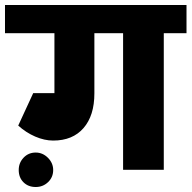

<svg xmlns="http://www.w3.org/2000/svg" viewBox="-55 -680 767 769"><path d="M692 -547H601V0H438V-547H323V-306Q323 -217 279.5 -167Q236 -117 158 -117Q123 -117 86 -133Q49 -149 18 -177L78 -307H163V-547H-35V-660H692ZM20 1Q20 -28 39.5 -48.5Q59 -69 88 -69Q116 -69 137 -48Q158 -27 158 1Q158 30 137.5 49.5Q117 69 88 69Q58 69 39 50Q20 31 20 1Z"/></svg>

Font: Akshar
Style: Bold
Weight: 700
Designer: Tall Chai
Foundry: Tall Chai
Version: Version 1.000